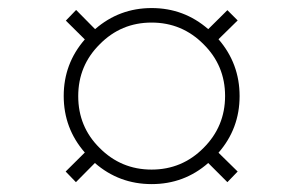

<svg xmlns="http://www.w3.org/2000/svg" viewBox="-20 -552 744 484"><path d="M171.4 -92.8 145.5 -119.6 193.8 -167.5Q140.6 -228.5 140.6 -310.1Q140.6 -391.6 193.8 -452.6L146 -500L171.9 -526.9L219.7 -478.5Q280.8 -531.7 362.3 -531.7Q443.8 -531.7 504.9 -478.5L553.2 -526.4L579.1 -500.5L530.8 -453.1Q584 -391.6 584 -309.8Q584 -228 530.8 -167L579.1 -119.6L553.2 -92.8L504.9 -141.1Q444.3 -87.9 362.3 -87.9Q280.3 -87.9 219.2 -141.1ZM231 -179.2Q285.2 -124.5 362.1 -124.5Q439 -124.5 493.2 -179.2Q547.4 -233.4 547.4 -310.1Q547.4 -386.7 493.2 -440.4Q439 -495.1 362.1 -495.1Q285.2 -495.1 231.4 -440.4Q177.2 -386.7 177.2 -309.6Q177.2 -232.4 231 -179.2Z"/></svg>

Font: HK Grotesk Light Legacy Italic
Style: Regular
Weight: 300
Italic angle: -13°
Designer: Alfredo Marco Pradil
Foundry: Hanken Design Co.
Version: Version 2.022;PS 002.022;hotconv 1.0.88;makeotf.lib2.5.64775